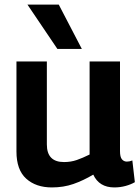

<svg xmlns="http://www.w3.org/2000/svg" viewBox="-20 -810 614 840"><path d="M207 10Q137 10 94.5 -28.5Q52 -67 52 -147V-541H185V-178Q185 -101 260 -101Q290 -101 316 -110Q342 -119 372 -134V-541H505V-149Q505 -123 513.5 -113Q522 -103 535 -103Q547 -103 559 -108L570 -13Q553 -3 529.5 3.5Q506 10 480 10Q414 10 388 -46Q344 -20 301 -5Q258 10 207 10ZM231 -596 100 -790H237L338 -596Z"/></svg>

Font: Georama SemiBold
Style: Regular
Weight: 600
Designer: Jean-Baptiste Levee
Foundry: Production Type
Version: Version 1.000